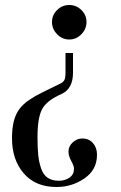

<svg xmlns="http://www.w3.org/2000/svg" viewBox="-20 -528 484 768"><path d="M242 -238V-316H272V-237Q272 -173 226 -152Q167 -126 148.5 -91.5Q130 -57 130 21Q130 65 133 93Q136 121 144.5 146Q153 171 170.5 183Q188 195 216 195Q240 195 258 182.5Q276 170 276 147Q276 136 265 116Q254 96 254 78Q254 57 271 41.5Q288 26 309 26Q336 26 352 44.5Q368 63 368 91Q368 151 318 185.5Q268 220 206 220Q122 220 75 165.5Q28 111 28 25Q28 -15 35.5 -44Q43 -73 58.5 -93Q74 -113 97 -128.5Q120 -144 150.5 -159Q181 -174 220 -193Q233 -199 237.5 -208Q242 -217 242 -238ZM208.5 -391Q188 -412 188 -440Q188 -468 208.5 -488Q229 -508 257 -508Q285 -508 305.5 -488Q326 -468 326 -440Q326 -412 305.5 -391Q285 -370 257 -370Q229 -370 208.5 -391Z"/></svg>

Font: Justus
Style: Oldstyle
Weight: 500
Version: Version 001.000